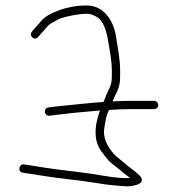

<svg xmlns="http://www.w3.org/2000/svg" viewBox="-20 -621 643 695"><path d="M537.8 -226H450.8C429.5 -226 404.2 -225 374.8 -223C362.1 -197.5 361.4 -179.2 356.8 -152C354.6 -127.2 362.4 -102.6 380.4 -78.3C399.6 -52.2 410 -48.9 432.7 -28.9C455.8 -8.6 464.6 -6.2 487.8 17C508.2 43.2 470.2 50.3 451.9 53.1C442.6 54.4 413.6 52.4 364.8 47L306.3 38C284.7 34.7 256.2 31 220.8 27C165.1 20.7 125.7 13.6 81.8 7L61.8 4C42.6 0.8 48.7 -29 66.8 -26L86.8 -23C100.2 -21 117.7 -18.2 139.3 -14.5C178.2 -7.9 271 1.9 310.3 8C343 13 415 27.2 450.8 23C447.5 20.3 441.4 15.6 432.4 8.9C414.9 -4.3 404.1 -15.3 386.6 -27.6C378.5 -33.3 366.2 -47.1 349.8 -69C321 -105.7 318.3 -156.4 341.8 -221C277.7 -215.8 227 -210.8 189.8 -206L158.8 -202C137.8 -202 136.8 -229 154.8 -232L186.8 -236C233.7 -240.5 303.3 -248.6 354.8 -252C361.8 -270.7 368.6 -286.5 375.1 -299.5C381.6 -312.5 384.8 -326.3 384.8 -341V-366C384.8 -404.5 376.3 -439.5 371.8 -471C364.9 -515.2 352.2 -544.2 333.8 -558C327.2 -562 319 -565.7 309.4 -569.1C286.1 -577.3 205.5 -558.8 192.8 -551.8L166.8 -537.5C160.2 -533.8 155 -529.7 151.3 -525C139.2 -509.5 135.5 -507.9 118.8 -488C108 -471.8 82.8 -488.9 95.3 -506C105.6 -520.1 119.9 -532.5 128.8 -545C150.8 -572.4 222.5 -601 287.8 -601C353.4 -604.9 391.6 -547.7 400.3 -486.8C406.1 -446.4 414.8 -410.3 414.8 -366V-341C414.8 -321.7 411 -304.3 403.3 -289C395.7 -273.7 390.5 -262 387.8 -254C411.8 -255.3 432.8 -256 450.8 -256H537.8C546 -256 552.8 -248.8 552.8 -240.5C552.8 -232.1 546 -226 537.8 -226Z"/></svg>

Font: MewTooHand
Style: Reversed
Weight: 400
Designer: Mew Too, Robert Jablonski
Version: Version 0.77